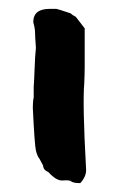

<svg xmlns="http://www.w3.org/2000/svg" viewBox="-20 -411 267 433"><path d="M55 -361Q55 -391 92 -391H107Q109 -391 139 -381Q143 -377 151 -373L171 -347V-259Q171 -245 170 -223Q166 -177 174 -32Q176 -14 161 2Q144 2 139 -3Q135 -5 121 -4Q107 -3 89 -23Q78 -27 77 -38L69 -53Q64 -59 61 -71.5Q58 -84 54 -168Q54 -183 56 -191V-215Q57 -226 58 -255.5Q59 -285 61 -303Q59 -329 59 -338Q59 -347 55 -361Z"/></svg>

Font: Caveat Brush
Style: Regular
Weight: 400
Designer: Pablo Impallari
Foundry: Creative Lab NY
Version: Version 1.096; ttfautohint (v1.3)